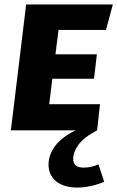

<svg xmlns="http://www.w3.org/2000/svg" viewBox="-20 -588 529 866"><path d="M244 -453 230 -343H417L404 -233H216L202 -118H431L418 0Q357 32 333.5 65.5Q310 99 310 128Q310 168 357 168Q377 168 395 163.5Q413 159 424 153L450 232Q422 244 389.5 251Q357 258 330 258Q268 258 233.5 230Q199 202 199 154Q199 110 229 70Q259 30 321 0H29L98 -568H489L458 -453Z"/></svg>

Font: Qjlgwqiwhsfqbnnlvksmvfsycuq
Style: Regular
Weight: 700
Italic angle: -8°
Designer: Carrois Corporate & Edenspiekermann
Foundry: Carrois Corporate GbR & Edenspiekermann AG
Version: Version 2.001